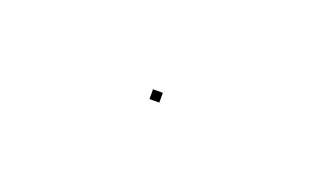

<svg xmlns="http://www.w3.org/2000/svg" viewBox="-23 -293 151 92"><g transform="rotate(20 52.0 -247.5)"><path d="M49.5 -244.5H54.5V-249.5H49.5Z"/></g></svg>

Font: FRB American Cursive Just Endings
Style: Italic
Weight: 400
Italic angle: -25°
Version: Version 2.0;Modular Font Editor K font №1